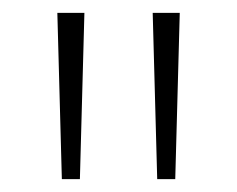

<svg xmlns="http://www.w3.org/2000/svg" viewBox="-20 -734 368 298"><path d="M111 -714 104 -456H76L69 -714ZM259 -714 252 -456H224L217 -714Z"/></svg>

Font: Noto Sans Arabic SemCond ExtLt
Style: Regular
Weight: 200
Width: 4
Designer: Monotype Design Team, Nadine Chahine, Nizar Qandah and Khaled Hosny
Foundry: Monotype Imaging Inc.
Version: Version 2.012; ttfautohint (v1.8.4.7-5d5b)